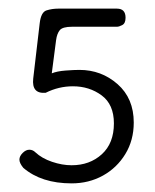

<svg xmlns="http://www.w3.org/2000/svg" viewBox="-20 -415 360 445"><path d="M146 10Q76 10 34 -26Q25 -37 25 -45Q25 -53 32.5 -60.5Q40 -68 48 -68Q56 -68 62 -62Q77 -48 100.5 -40Q124 -32 146 -32Q188 -32 216 -57.5Q244 -83 244 -129Q244 -173 215.5 -194Q187 -215 149 -215Q116 -215 86 -200Q53 -197 57 -233L72 -361Q75 -387 88 -391Q101 -395 115 -395Q116 -395 116 -395H251Q271 -395 271 -374Q271 -361 263.5 -357Q256 -353 251 -353H147Q125 -353 118.5 -345Q112 -337 110 -322L100 -245Q112 -250 132 -251.5Q152 -253 164 -253Q215 -253 252.5 -220Q290 -187 290 -131Q290 -90 270.5 -58Q251 -26 218.5 -8Q186 10 146 10Z"/></svg>

Font: Dongle Light
Style: Regular
Weight: 300
Designer: Yanghee Ryu
Foundry: Yanghee Ryu
Version: Version 2.000